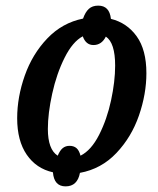

<svg xmlns="http://www.w3.org/2000/svg" viewBox="-20 -608 560 682"><path d="M168 4Q109 -9 75 -58.5Q41 -108 41 -188Q41 -263 68 -339.5Q95 -416 148 -471.5Q201 -527 275 -542Q283 -565 295.5 -576.5Q308 -588 329 -588Q369 -588 374 -541Q431 -527 465.5 -479Q500 -431 500 -348Q500 -274 473.5 -197.5Q447 -121 393.5 -64.5Q340 -8 264 6Q255 54 213 54Q172 54 168 4ZM389 -375Q389 -456 356 -478Q341 -448 312 -448Q285 -448 274 -479Q238 -460 209.5 -403Q181 -346 165.5 -275.5Q150 -205 150 -150Q150 -77 185 -55Q193 -74 203 -82Q213 -90 227 -90Q242 -90 251.5 -82Q261 -74 266 -55Q304 -74 332 -129Q360 -184 374.5 -251.5Q389 -319 389 -375Z"/></svg>

Font: Noto Serif CondSemiBold
Style: Italic
Weight: 600
Width: 3
Italic angle: -12°
Designer: Monotype Design Team
Foundry: Monotype Imaging Inc.
Version: Version 1.001